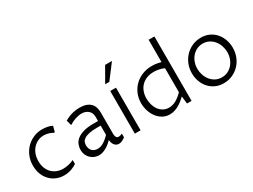

<svg xmlns="http://www.w3.org/2000/svg" viewBox="-54 -1395 2664 2019"><g transform="rotate(-30 1278.0 -386.0)"><path d="M449.7 -39.1Q436.5 -29.8 419.9 -21Q403.3 -12.2 383.5 -5.4Q363.8 1.5 341.3 5.6Q318.8 9.8 293.9 9.8Q242.7 9.8 199.2 -9Q155.8 -27.8 124.3 -61.3Q92.8 -94.7 75.2 -141.1Q57.6 -187.5 57.6 -242.7Q57.6 -304.7 79.6 -357.2Q101.6 -409.7 138.9 -447.3Q176.3 -484.9 225.8 -506.1Q275.4 -527.3 330.6 -527.3Q346.7 -527.3 363.8 -525.6Q380.9 -523.9 397.2 -520.5Q413.6 -517.1 427.5 -512.2Q441.4 -507.3 450.7 -501.5L434.1 -436.5L422.9 -431.6Q412.6 -438.5 399.7 -444.3Q386.7 -450.2 372.3 -454.3Q357.9 -458.5 342.8 -460.9Q327.6 -463.4 313 -463.4Q278.3 -463.4 245.6 -449.5Q212.9 -435.5 187.3 -408.9Q161.6 -382.3 146.2 -343.8Q130.9 -305.2 130.9 -255.4Q130.9 -206.1 146.2 -168.7Q161.6 -131.3 187.7 -106.4Q213.9 -81.5 247.8 -68.8Q281.7 -56.2 319.3 -56.2Q345.7 -56.2 380.6 -63Q415.5 -69.8 449.7 -86.4Z M883.3 -77.6Q872.6 -67.4 856 -52.5Q839.4 -37.6 817.6 -23.7Q795.9 -9.8 770.3 0Q744.6 9.8 716.3 9.8Q690.4 9.8 665 0Q639.6 -9.8 619.4 -28.3Q599.1 -46.9 586.7 -74.5Q574.2 -102.1 574.2 -137.7Q574.2 -168.9 586.2 -199.7Q598.1 -230.5 627.4 -254.6Q656.7 -278.8 706.5 -293.7Q756.3 -308.6 832.5 -308.6H885.3V-360.8Q885.3 -384.3 877.2 -403.1Q869.1 -421.9 854.2 -435.3Q839.4 -448.7 818.8 -456.1Q798.3 -463.4 773.4 -463.4Q755.9 -463.4 735.6 -459.7Q715.3 -456.1 695.6 -449.5Q675.8 -442.9 657.7 -433.8Q639.6 -424.8 626.5 -414.1L617.7 -418.9L602.1 -476.1Q629.9 -492.2 655.5 -502.2Q681.2 -512.2 704.3 -517.8Q727.5 -523.4 747.6 -525.4Q767.6 -527.3 784.7 -527.3Q830.6 -527.3 863 -516.1Q895.5 -504.9 916 -484.4Q936.5 -463.9 945.8 -435.1Q955.1 -406.2 955.1 -371.1V-110.4Q955.1 -105 956.1 -95.9Q957 -86.9 960.7 -78.1Q964.4 -69.3 971.4 -62.7Q978.5 -56.2 990.7 -56.2Q998.5 -56.2 1011.2 -59.1Q1023.9 -62 1036.1 -67.4V-22.5Q1015.1 -8.3 996.6 0.7Q978 9.8 957.5 9.8Q938 9.8 924.6 1.2Q911.1 -7.3 902.3 -20.3Q893.6 -33.2 889.2 -48.6Q884.8 -64 883.3 -77.6ZM885.3 -252.9H841.8Q780.3 -252.9 742.2 -244.1Q704.1 -235.4 683.1 -220.9Q662.1 -206.5 654.8 -188.2Q647.5 -169.9 647.5 -150.4Q647.5 -129.4 653.6 -112.1Q659.7 -94.7 671.4 -82.3Q683.1 -69.8 700 -63Q716.8 -56.2 738.3 -56.2Q752.9 -56.2 769 -60.3Q785.2 -64.5 803 -74Q820.8 -83.5 841.3 -99.6Q861.8 -115.7 885.3 -139.6Z M1143.6 -605.5 1245.1 -782.2H1328.1L1194.3 -605.5ZM1154.3 -517.6H1224.1V0H1154.3Z M1773.4 -437.5Q1732.4 -454.6 1700.7 -459Q1668.9 -463.4 1650.9 -463.4Q1602.5 -463.4 1564.2 -448.5Q1525.9 -433.6 1499.3 -406.2Q1472.7 -378.9 1458.5 -340.8Q1444.3 -302.7 1444.3 -256.8Q1444.3 -216.3 1455.3 -179.7Q1466.3 -143.1 1487.1 -115.7Q1507.8 -88.4 1537.4 -72.3Q1566.9 -56.2 1604 -56.2Q1648.4 -56.2 1690.2 -79.3Q1731.9 -102.5 1773.4 -145.5ZM1773.4 -782.2H1843.3V0H1788.1L1777.3 -91.3Q1761.2 -76.2 1740.5 -58.6Q1719.7 -41 1694.6 -25.9Q1669.4 -10.7 1639.9 -0.5Q1610.4 9.8 1577.6 9.8Q1530.3 9.8 1492.2 -11.5Q1454.1 -32.7 1427.2 -68.1Q1400.4 -103.5 1385.7 -149.2Q1371.1 -194.8 1371.1 -244.1Q1371.1 -306.2 1393.8 -358.2Q1416.5 -410.2 1455.8 -447.8Q1495.1 -485.4 1548.3 -506.3Q1601.6 -527.3 1663.1 -527.3Q1695.8 -527.3 1723.6 -522.2Q1751.5 -517.1 1773.4 -511.7Z M2231.9 9.8Q2175.3 9.8 2130.6 -11.5Q2085.9 -32.7 2054.9 -68.4Q2023.9 -104 2007.3 -150.9Q1990.7 -197.8 1990.7 -249Q1990.7 -307.1 2011.2 -357.9Q2031.7 -408.7 2067.9 -446.3Q2104 -483.9 2152.8 -505.6Q2201.7 -527.3 2258.3 -527.3Q2315.4 -527.3 2360.1 -505.9Q2404.8 -484.4 2435.5 -448.2Q2466.3 -412.1 2482.4 -365Q2498.5 -317.9 2498.5 -267.1Q2498.5 -209 2478 -158.4Q2457.5 -107.9 2421.6 -70.6Q2385.7 -33.2 2336.9 -11.7Q2288.1 9.8 2231.9 9.8ZM2245.1 -54.2Q2286.1 -54.2 2319.3 -70.8Q2352.5 -87.4 2376 -115.2Q2399.4 -143.1 2412.4 -179.4Q2425.3 -215.8 2425.3 -255.4Q2425.3 -293.9 2413.1 -331.3Q2400.9 -368.7 2377.7 -397.9Q2354.5 -427.2 2320.8 -445.3Q2287.1 -463.4 2244.1 -463.4Q2203.6 -463.4 2170.7 -447Q2137.7 -430.7 2113.8 -402.8Q2089.8 -375 2076.9 -338.4Q2064 -301.8 2064 -261.7Q2064 -223.6 2076.2 -186.5Q2088.4 -149.4 2111.6 -119.9Q2134.8 -90.3 2168.5 -72.3Q2202.1 -54.2 2245.1 -54.2Z"/></g></svg>

Font: Proza Libre
Style: Light
Weight: 300
Designer: Jasper de Waard
Foundry: Jasper de Waard
Version: Version 1.000; ttfautohint (v1.4.1.8-43bc)